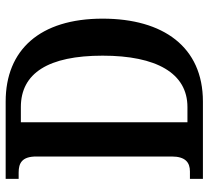

<svg xmlns="http://www.w3.org/2000/svg" viewBox="-50 -704 754 695"><g transform="rotate(-90 327.5 -357.0)"><path d="M27 0H307C505 0 607 -144 607 -363C607 -590 494 -714 307 -714H27V-667H50C84 -667 108 -655 108 -603V-113C108 -63 86 -47 54 -47H27ZM287 -56H232V-659H287C410 -659 473 -559 473 -363C473 -169 410 -56 287 -56Z"/></g></svg>

Font: Noto Serif Sinhala Condensed SemiBold
Style: Regular
Weight: 600
Width: 3
Designer: Jelle Bosma - Monotype Design Team
Foundry: Monotype Imaging Inc.
Version: Version 2.007